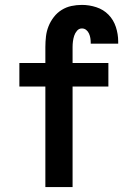

<svg xmlns="http://www.w3.org/2000/svg" viewBox="-20 -763 540 783"><path d="M165 0V-410H59V-506H165V-571Q165 -593 167.5 -614.5Q170 -636 178 -656Q186 -676 199.5 -693.5Q213 -711 231.5 -722.5Q250 -734 271 -738.5Q292 -743 314 -743Q344 -743 373 -733.5Q402 -724 422.5 -703Q443 -682 452.5 -653Q462 -624 462 -594Q462 -592 462 -589.5Q462 -587 462 -585H350Q350 -586 350 -587Q350 -588 350 -589Q350 -598 348.5 -607.5Q347 -617 343 -626Q339 -635 331.5 -641Q324 -647 314 -647Q302 -647 294 -637.5Q286 -628 282.5 -617Q279 -606 277.5 -594.5Q276 -583 276 -571V-506H422V-410H276V0Z"/></svg>

Font: iosevka_custom_sans_ss08
Style: Bold
Weight: 700
Designer: Belleve Invis
Foundry: Belleve Invis
Version: Version 10.3.0; ttfautohint (v1.8.3)